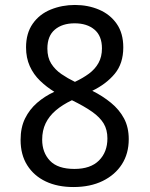

<svg xmlns="http://www.w3.org/2000/svg" viewBox="-20 -744 603 774"><path d="M276 10Q212 10 164.5 -12.5Q117 -35 90 -77.5Q63 -120 63 -180Q63 -230 81 -266.5Q99 -303 129.5 -329.5Q160 -356 199 -374Q168 -393 141.5 -418.5Q115 -444 100 -477.5Q85 -511 85 -553Q85 -610 112 -648.5Q139 -687 184.5 -705.5Q230 -724 282 -724Q335 -724 379.5 -705Q424 -686 450.5 -648Q477 -610 477 -553Q477 -488 442.5 -446.5Q408 -405 352 -378Q394 -357 427.5 -329.5Q461 -302 480 -266.5Q499 -231 499 -183Q499 -125 471.5 -82Q444 -39 394 -14.5Q344 10 276 10ZM280 -63Q345 -63 379 -97Q413 -131 413 -186Q413 -221 398 -246Q383 -271 352 -293Q321 -315 270 -340Q232 -322 205 -299Q178 -276 164 -247Q150 -218 150 -181Q150 -129 181.5 -96Q213 -63 280 -63ZM282 -414Q314 -429 338.5 -447Q363 -465 377 -490Q391 -515 391 -549Q391 -599 361 -624.5Q331 -650 281 -650Q231 -650 201 -624.5Q171 -599 171 -548Q171 -512 186.5 -487.5Q202 -463 227.5 -445.5Q253 -428 282 -414Z"/></svg>

Font: Noto Sans Mono SemiCondensed
Style: Regular
Weight: 400
Width: 4
Designer: Monotype Design Team
Foundry: Monotype Imaging Inc.
Version: Version 2.010